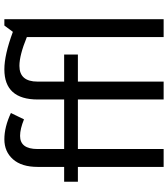

<svg xmlns="http://www.w3.org/2000/svg" viewBox="35 -805 770 880"><g transform="rotate(-90 420.0 -365.0)"><path d="M177 -393V0H95V-393H27V-456H95V-577Q95 -651 130 -690.5Q165 -730 221.5 -730Q278 -730 342 -700L313 -640Q269 -658 237 -658Q177 -658 177 -578V-456H404V-577Q404 -730 542 -730Q609 -730 714 -691L743 -730H772V0H690V-627Q607 -661 558 -661Q486 -661 486 -578V-456H610V-393H486V0H404V-393Z"/></g></svg>

Font: Average Sans
Style: Regular
Weight: 400
Designer: Eduardo Rodriguez Tunni
Foundry: Eduardo Rodriguez Tunni
Version: Version 1.002